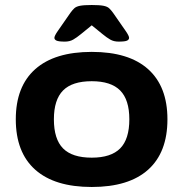

<svg xmlns="http://www.w3.org/2000/svg" viewBox="-20 -738 731 766"><path d="M346 8Q198 8 120.5 -61Q43 -130 43 -262Q43 -393 120.5 -462Q198 -531 346 -531Q494 -531 571 -462Q648 -393 648 -262Q648 -130 571 -61Q494 8 346 8ZM346 -109Q423 -109 459.5 -146Q496 -183 496 -262Q496 -340 459.5 -377Q423 -414 346 -414Q268 -414 231.5 -377Q195 -340 195 -262Q195 -183 231.5 -146Q268 -109 346 -109ZM239 -572Q214 -572 205.5 -576Q197 -580 197 -587Q197 -595 211 -615L261 -687Q269 -698 276.5 -705Q284 -712 299.5 -715Q315 -718 346 -718Q377 -718 392.5 -715Q408 -712 415.5 -705Q423 -698 431 -687L481 -615Q495 -595 495 -587Q495 -580 487 -576Q479 -572 453 -572Q434 -572 420 -580Q406 -588 389 -602L346 -637L303 -602Q286 -588 272 -580Q258 -572 239 -572Z"/></svg>

Font: Asap Expanded
Style: Bold
Weight: 700
Width: 7
Designer: Pablo Cosgaya
Foundry: Omnibus-Type
Version: Version 3.001; ttfautohint (v1.8.4.7-5d5b)